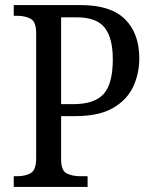

<svg xmlns="http://www.w3.org/2000/svg" viewBox="-20 -734 600 754"><path d="M34 0V-42H48Q79 -42 100.5 -54Q122 -66 122 -114V-604Q122 -649 100 -660.5Q78 -672 48 -672H34V-714H297Q415 -714 471 -658.5Q527 -603 527 -505Q527 -445 503 -393.5Q479 -342 424 -310Q369 -278 276 -278H220V-109Q220 -64 242 -53Q264 -42 295 -42H324V0ZM268 -325Q351 -325 387 -365Q423 -405 423 -501Q423 -585 391 -625.5Q359 -666 281 -666H220V-325Z"/></svg>

Font: Noto Serif Tamil SemiCondensed
Style: Italic
Weight: 400
Width: 4
Italic angle: -12°
Designer: Indian Type Foundry, Tom Grace, and the Monotype Design Team
Foundry: Monotype Imaging Inc.
Version: Version 2.003; ttfautohint (v1.8.4.7-5d5b)